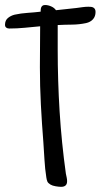

<svg xmlns="http://www.w3.org/2000/svg" viewBox="-33 -719 397 758"><path d="M344.2 -671.9Q344.2 -654.3 334.2 -643.1Q324.2 -631.8 307.1 -627.9Q279.8 -622.1 251.2 -621.8Q222.7 -621.6 194.8 -620.1V-523.4Q194.8 -400.4 202.4 -278.1Q210 -155.8 227.1 -33.2Q228.5 -25.9 230.2 -18.6Q231.9 -11.2 231.9 -3.9Q231.9 7.8 225.8 13.2Q219.7 18.6 208.5 18.6Q199.7 18.6 186.8 16.4Q173.8 14.2 166.5 9.8Q156.7 3.9 154.1 -2.2Q151.4 -8.3 149.9 -18.6Q144.5 -53.2 142.6 -87.9Q140.6 -122.6 138.2 -157.2Q132.3 -231.4 128.4 -305.2Q124.5 -378.9 124.5 -453.1Q124.5 -493.7 125 -533.7Q125.5 -573.7 125.5 -615.2Q95.2 -612.3 64.7 -609.4Q34.2 -606.4 3.4 -606.4Q-3.9 -606.4 -8.5 -610.1Q-13.2 -613.8 -13.2 -621.1Q-13.2 -638.2 -2 -647.7Q9.3 -657.2 24.9 -661.1Q49.8 -666.5 75.7 -668.2Q101.6 -669.9 127.4 -672.9Q127.4 -677.7 127.9 -682.4Q128.4 -687 130.1 -690.7Q131.8 -694.3 135.3 -696.8Q138.7 -699.2 145 -699.2Q156.7 -699.2 168.9 -693.8Q181.2 -688.5 188 -678.7L269 -687.5Q280.8 -689 292.5 -690.7Q304.2 -692.4 315.9 -692.4Q321.3 -692.4 326.4 -691.9Q331.5 -691.4 335.4 -689.2Q339.4 -687 341.8 -682.9Q344.2 -678.7 344.2 -671.9Z"/></svg>

Font: Just Another Hand
Style: Regular
Weight: 400
Designer: Astigmatic (AOETI)
Foundry: Astigmatic (AOETI)
Version: Version 1.001